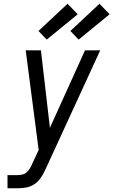

<svg xmlns="http://www.w3.org/2000/svg" viewBox="-20 -1003 604 1023"><path d="M20 0V-70H73Q86 -70 99 -73Q112 -76 122.5 -85.5Q133 -95 140 -107Q147 -119 152 -131L186 -204L117 -735H198L246 -322L433 -735H514L223 -102Q221 -99 220 -96Q219 -93 218 -91L217 -90Q208 -70 193.5 -50.5Q179 -31 159 -19Q139 -7 117 -3.5Q95 0 73 0ZM399 -792 355 -838 510 -983 564 -927ZM229 -792 185 -838 340 -983 394 -927Z"/></svg>

Font: Iosevka SS04
Style: Italic
Weight: 400
Italic angle: -9°
Monospace: yes
Designer: Belleve Invis
Foundry: Belleve Invis
Version: Version 19.0.0; ttfautohint (v1.8.4)